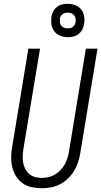

<svg xmlns="http://www.w3.org/2000/svg" viewBox="-20 -994 540 1022"><path d="M202 8Q174 8 147.5 2Q121 -4 100 -19Q79 -34 65.5 -56Q52 -78 45.5 -104Q39 -130 39.5 -157.5Q40 -185 45 -213L131 -735H193L105 -204Q102 -185 101 -166Q100 -147 103 -129.5Q106 -112 114 -96Q122 -80 135 -68.5Q148 -57 165.5 -52Q183 -47 202 -47Q219 -47 237.5 -51Q256 -55 272 -64.5Q288 -74 301.5 -88Q315 -102 324 -118Q333 -134 338.5 -151.5Q344 -169 347 -186L437 -735H499L407 -177Q403 -153 395 -129Q387 -105 373.5 -83Q360 -61 341 -43Q322 -25 299 -13Q276 -1 251 3.5Q226 8 202 8ZM341 -796Q319 -796 300 -804Q281 -812 269 -827.5Q257 -843 254 -864Q251 -885 254 -906Q257 -921 264 -934.5Q271 -948 283.5 -957.5Q296 -967 311 -970.5Q326 -974 340 -974Q362 -974 381.5 -966Q401 -958 413 -942.5Q425 -927 428 -906Q431 -885 427 -864Q425 -849 417.5 -835.5Q410 -822 397.5 -812.5Q385 -803 370 -799.5Q355 -796 341 -796ZM341 -843Q348 -843 354.5 -844.5Q361 -846 367.5 -850.5Q374 -855 377.5 -861.5Q381 -868 382 -875Q384 -885 382.5 -895Q381 -905 375 -912.5Q369 -920 360 -923.5Q351 -927 341 -927Q334 -927 327 -925.5Q320 -924 314 -919.5Q308 -915 304 -908.5Q300 -902 299 -895Q298 -885 299 -875Q300 -865 306 -857.5Q312 -850 321.5 -846.5Q331 -843 341 -843Z"/></svg>

Font: Iosevka Curly Light
Style: Italic
Weight: 300
Italic angle: -9°
Monospace: yes
Designer: Belleve Invis
Foundry: Belleve Invis
Version: Version 22.1.2; ttfautohint (v1.8.4)